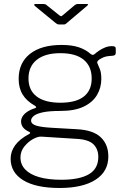

<svg xmlns="http://www.w3.org/2000/svg" viewBox="-20 -762 626 957"><path d="M538 -532Q549 -532 553 -529Q557 -526 557 -518V-500Q557 -493 554 -489Q551 -485 540 -484Q521 -483 509 -480.5Q497 -478 485 -471Q461 -459 465 -448Q470 -436 477.5 -418Q485 -400 485 -369Q485 -325 463.5 -288.5Q442 -252 397 -230.5Q352 -209 280 -209Q224 -209 192.5 -202Q161 -195 148 -184Q135 -173 135 -161Q135 -144 160 -136Q185 -128 240 -125L362 -118Q444 -114 482 -78Q520 -42 520 18Q520 93 456 134Q392 175 277 175Q159 175 96 136.5Q33 98 33 29Q33 -7 55.5 -38Q78 -69 125 -94Q136 -100 125 -105Q105 -114 95 -127Q85 -140 85 -157Q85 -169 92 -181Q99 -193 114.5 -204Q130 -215 155 -223Q161 -225 160 -228.5Q159 -232 154 -235Q113 -258 93 -290.5Q73 -323 73 -369Q73 -449 129.5 -493.5Q186 -538 287 -538Q338 -538 372.5 -526.5Q407 -515 432 -493Q437 -489 441.5 -488.5Q446 -488 451 -492Q461 -501 474.5 -510Q488 -519 504 -525.5Q520 -532 538 -532ZM281 -250Q359 -250 398 -281Q437 -312 437 -371Q437 -431 397.5 -464Q358 -497 281 -497Q205 -497 163.5 -464Q122 -431 122 -371Q122 -312 163 -281Q204 -250 281 -250ZM186 -81Q169 -82 145 -69Q121 -56 101.5 -32Q82 -8 82 23Q82 58 106 83Q130 108 175.5 121Q221 134 286 134Q376 134 423 106.5Q470 79 470 20Q470 -19 445.5 -43Q421 -67 360 -70ZM352 -736Q356 -739 359.5 -740.5Q363 -742 367 -742H412Q426 -742 413 -732L315 -649Q312 -646 308 -643Q304 -640 298 -640H275Q268 -640 263.5 -643Q259 -646 254 -650L154 -732Q150 -736 150.5 -739Q151 -742 156 -742H197Q202 -742 205 -741Q208 -740 213 -736L274 -687Q282 -681 284.5 -681Q287 -681 294 -687Z"/></svg>

Font: Libre Franklin ExtraLight
Style: Regular
Weight: 250
Designer: Pablo Impallari, Rodrigo Fuenzalida, Nhung Nguyen
Foundry: Impallari Type
Version: Version 3.000